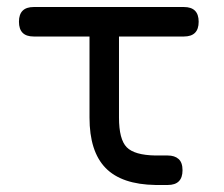

<svg xmlns="http://www.w3.org/2000/svg" viewBox="-20 -527 639 547"><path d="M458 0Q448.5 0 440.8 0Q433 0 423 0Q326.5 -1.5 280.8 -48.5Q235 -95.5 235 -192V-465H319V-192Q319 -130 341 -107.5Q363 -85 423 -84Q430.5 -84 439 -84Q447.5 -84 458 -84Q477.5 -84 488.8 -74Q500 -64 500 -42Q500 0 458 0ZM76 -423Q34 -423 34 -465Q34 -507 76 -507H504Q546 -507 546 -465Q546 -423 504 -423Z"/></svg>

Font: Jura Light
Style: Bold
Weight: 700
Version: Version 5.104